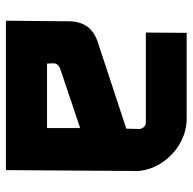

<svg xmlns="http://www.w3.org/2000/svg" viewBox="-21 -630 651 649"><g transform="rotate(90 304.5 -305.5)"><path d="M416 -453Q411 -473 393 -473H90L91 -611H381Q439 -611 489 -572Q539 -531 554 -473Q556 -462 557.5 -453.5Q559 -445 558 -438L555 0H50L52 -212Q52 -287 121 -310L415 -407ZM211 -183Q193 -175 194 -159L195 -139H413V-251Z"/></g></svg>

Font: Covid19
Style: Regular
Weight: 400
Designer: Peter Wiegel
Foundry: (c) CAT - Ing. Peter Wiegel.  for Rudolf Maass + Partner GmbH
Version: Version 001.000